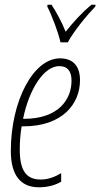

<svg xmlns="http://www.w3.org/2000/svg" viewBox="-20 -786 426 816"><path d="M237 -606H268C294 -654 349 -721 385 -758L386 -766H369C327 -732 289 -689 259 -651C242 -694 218 -737 199 -766H182L181 -758C198 -726 229 -646 237 -606ZM145 10C185 10 217 0 240 -14V-50C213 -34 185 -23 153 -23C91 -23 64 -62 64 -150C64 -187 67 -219 72 -249H79C247 -249 320 -346 320 -445C320 -510 286 -538 235 -538C122 -538 26 -358 26 -144C26 -40 69 10 145 10ZM82 -281H78C104 -407 166 -505 232 -505C268 -505 284 -482 284 -443C284 -363 228 -281 82 -281Z"/></svg>

Font: Noto Sans ExtraCondensed ExtraLight
Style: Italic
Weight: 200
Width: 2
Italic angle: -12°
Designer: Monotype Design Team
Foundry: Monotype Imaging Inc.
Version: Version 2.013